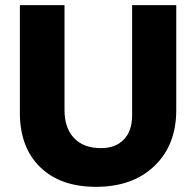

<svg xmlns="http://www.w3.org/2000/svg" viewBox="-20 -714 760 744"><path d="M352 10Q214 10 135.5 -66.5Q57 -143 57 -277V-694H230V-287Q230 -218 267 -179Q304 -140 371 -140Q428 -140 460 -173.5Q492 -207 492 -267V-694H663V-287Q663 -152 578.5 -71Q494 10 352 10Z"/></svg>

Font: Cantarell Extra Bold
Style: Regular
Weight: 800
Designer: Dave Crossland, Nikolaus Waxweiler, Florian Fecher, Jacques Le Bailly, Eben Sorkin, Alexei Vanyashin, Alexios Zavras, Em
Version: Version 0.303